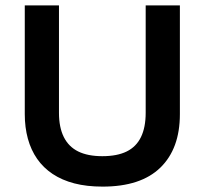

<svg xmlns="http://www.w3.org/2000/svg" viewBox="-20 -680 760 713"><path d="M361 13Q302 13 256 1Q210 -11 175.5 -34Q141 -57 118 -90Q95 -123 83.5 -165Q72 -207 72 -256V-660H199V-261Q199 -207 217 -171Q235 -135 270.5 -117.5Q306 -100 360 -100Q415 -100 450.5 -117.5Q486 -135 503.5 -171Q521 -207 521 -261V-660H648V-256Q648 -128 575.5 -57.5Q503 13 361 13Z"/></svg>

Font: Bricolage Grotesque 17pt SemiBold
Style: Regular
Weight: 600
Version: Version 1.001;gftools[0.9.33.dev8+g029e19f]